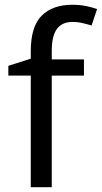

<svg xmlns="http://www.w3.org/2000/svg" viewBox="-20 -785 427 805"><path d="M332 -468H197V0H109V-468H15V-509L109 -539V-570Q109 -674 155 -719.5Q201 -765 283 -765Q315 -765 341.5 -759.5Q368 -754 387 -747L364 -678Q348 -683 327 -688Q306 -693 284 -693Q240 -693 218.5 -663.5Q197 -634 197 -571V-536H332Z"/></svg>

Font: Noto Sans Rejang
Style: Regular
Weight: 400
Designer: Monotype Design Team
Foundry: Monotype Imaging Inc.
Version: Version 2.001; ttfautohint (v1.8.4.7-5d5b)